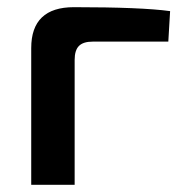

<svg xmlns="http://www.w3.org/2000/svg" viewBox="-20 -515 511 535"><path d="M186 -495Q374 -495 454 -484L449 -399H238Q212 -399 200 -387Q188 -375 188 -348V0H67V-381Q67 -495 186 -495Z"/></svg>

Font: Exo 2 Semi Bold
Style: Regular
Weight: 600
Designer: Natanael Gama
Version: Version 1.001;PS 001.001;hotconv 1.0.88;makeotf.lib2.5.64775